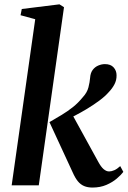

<svg xmlns="http://www.w3.org/2000/svg" viewBox="-20 -834 575 864"><path d="M32.5 0 138.5 -747.5 72.5 -765.5 78 -793.5 247.5 -814.5 268 -801.5 154.5 0ZM396 10Q374.5 10 358.5 3.2Q342.5 -3.5 330.2 -18.5Q318 -33.5 307 -58.5L202.5 -284.5Q232 -301.5 258 -317.2Q284 -333 307.8 -351.8Q331.5 -370.5 353 -397Q372 -417.5 378 -441Q384 -464.5 385.5 -484Q387 -506 397.2 -519.5Q407.5 -533 422.5 -539.2Q437.5 -545.5 452 -545.5Q478 -545.5 491.2 -530.8Q504.5 -516 504.5 -495.5Q505 -473.5 495 -454.5Q485 -435.5 469.5 -419.5Q453.5 -401 428 -382Q402.5 -363 373.2 -345.2Q344 -327.5 315.8 -313Q287.5 -298.5 265.5 -288.5L299.5 -329L421.5 -107Q434 -83.5 446.2 -73Q458.5 -62.5 471 -62.5Q481.5 -62.5 494.2 -68Q507 -73.5 521 -86.5L535 -60.5Q525.5 -47.5 506 -30.8Q486.5 -14 458.8 -2Q431 10 396 10Z"/></svg>

Font: Merriweather 72pt SemiBold
Style: Italic
Weight: 600
Italic angle: -7.8°
Version: Version 2.101